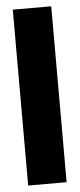

<svg xmlns="http://www.w3.org/2000/svg" viewBox="-51 -704 307 734"><g transform="rotate(-5 103.0 -337.5)"><path d="M27 0V-675H174.5V0Z"/></g></svg>

Font: Anybody Condensed Regular
Style: Bold
Weight: 700
Width: 3
Designer: Tyler Finck
Foundry: Etcetera Type Company
Version: Version 1.010; ttfautohint (v1.8.3) -l 8 -r 50 -G 200 -x 14 